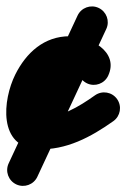

<svg xmlns="http://www.w3.org/2000/svg" viewBox="-35 -422 403 612"><path d="M212.2 -372.3C139 -215.3 65.8 -58.3 -7.4 98.7C-19.2 123.9 -8.3 154 17 165.8C42.3 177.6 72.4 166.6 84.1 141.3C157.3 -15.7 230.6 -172.7 303.8 -329.7C315.6 -354.9 304.6 -385 279.3 -396.8C254.1 -408.6 224 -397.6 212.2 -372.3ZM242.7 -156.2C267.9 -144.4 298 -155.4 309.8 -180.7C346 -258.4 249.8 -306.5 187 -306.5C105.7 -306.5 48.6 -254.1 13.8 -184.6C-26.4 -104.2 -42.3 47.9 85.8 53.5C175.8 57.4 255.1 14.6 326.2 -35.8C349 -51.9 354.3 -83.4 338.2 -106.2C322.1 -129 290.6 -134.3 267.8 -118.2C216.1 -81.6 156 -44.6 90.2 -47.5C71.2 -48.3 97.9 -126.9 104.2 -139.4C121.3 -173.6 145.7 -205.5 187 -205.5C198.5 -205.5 220.4 -194.2 217.8 -200C215.3 -205.9 214.9 -212.4 216.5 -218.6C217.1 -220.2 217.7 -221.8 218.2 -223.3C206.4 -198.1 217.4 -168 242.7 -156.2Z"/></svg>

Font: FRB American Cursive Guidelines Ultra
Style: Bold Italic
Weight: 1000
Italic angle: -25°
Version: Version 2.0;Modular Font Editor K font №1